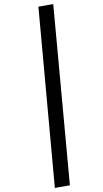

<svg xmlns="http://www.w3.org/2000/svg" viewBox="-20 -822 509 945"><path d="M324 90 250 103 169 -789 242 -802Z"/></svg>

Font: Fira Sans Condensed
Style: Italic
Weight: 400
Width: 3
Italic angle: -8°
Designer: bBox Type GmbH & Carrois Corporate GbR & Edenspiekermann AG
Foundry: bBox Type GmbH & Carrois Corporate GbR & Edenspiekermann AG
Version: Version 4.301